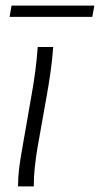

<svg xmlns="http://www.w3.org/2000/svg" viewBox="-20 -662 355 682"><path d="M44 0Q44 -32 48 -64Q52 -96 58 -129L92 -324Q100 -368 105.5 -410.5Q111 -453 114 -495H169Q166 -453 159.5 -406.5Q153 -360 146 -322L112 -131Q107 -99 103.5 -67Q100 -35 100 0ZM21 -642H315L308 -602H14Z"/></svg>

Font: Livvic Light
Style: Italic
Weight: 300
Italic angle: -10°
Designer: Jacques Le Bailly, Baron von Fonthausen
Version: Version 1.001; ttfautohint (v1.8.2)